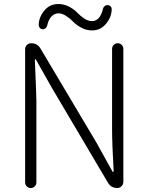

<svg xmlns="http://www.w3.org/2000/svg" viewBox="-20 -946 746 966"><path d="M106.4 -28.3V-698.2Q106.4 -710.9 115.2 -719.7Q124 -728.5 136.7 -728.5Q168 -728.5 183.6 -702.1L465.8 -227.5L545.9 -83Q546.9 -81.1 549.3 -81.1Q551.8 -81.1 551.8 -84Q543.9 -224.6 543.9 -296.9V-700.2Q543.9 -711.9 552.2 -720.2Q560.5 -728.5 572.3 -728.5Q584 -728.5 592.3 -720.2Q600.6 -711.9 600.6 -700.2V-31.2Q600.6 -18.6 591.8 -9.3Q583 0 570.3 0Q539.1 0 523.4 -26.4L242.2 -502L161.1 -645.5Q160.2 -648.4 157.7 -648.4Q155.3 -648.4 155.3 -645.5Q163.1 -463.9 163.1 -436.5V-28.3Q163.1 -16.6 154.8 -8.3Q146.5 0 134.8 0Q123 0 114.7 -8.3Q106.4 -16.6 106.4 -28.3ZM443.4 -793Q414.1 -793 389.2 -806.6Q364.3 -820.3 348.6 -836.4Q333 -852.5 313 -865.7Q293 -878.9 274.4 -878.9Q253.9 -878.9 238.8 -862.8Q223.6 -846.7 217.8 -818.4Q215.8 -809.6 209 -803.7Q202.1 -797.9 194.3 -798.8Q184.6 -799.8 179.7 -806.6Q174.8 -812.5 174.8 -819.3Q174.8 -861.3 207 -897.5Q233.4 -925.8 273.4 -925.8Q301.8 -925.8 327.1 -912.6Q352.5 -899.4 367.7 -883.3Q382.8 -867.2 402.8 -853.5Q422.9 -839.8 442.4 -839.8Q483.4 -839.8 498 -901.4Q500 -910.2 506.8 -915.5Q513.7 -920.9 522.5 -920.4Q531.2 -919.9 537.1 -913.1Q542 -908.2 542 -901.4Q542 -857.4 509.8 -822.3Q483.4 -793 443.4 -793Z"/></svg>

Font: irohamaru Light
Style: Regular
Weight: 200
Designer: [Source Han Sans]
Ryoko NISHIZUKA  (kana & ideographs); Paul D. Hunt (Latin, Greek & Cyrillic); Wenlong ZHANG  (bopomofo
Version: Version 1.01